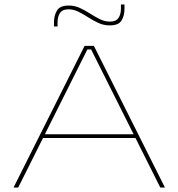

<svg xmlns="http://www.w3.org/2000/svg" viewBox="-20 -846 805 866"><path d="M41 0 361.5 -639H403.5L724 0H703L391 -623H374L62 0ZM167 -223.5V-240.5H598V-223.5ZM475 -731.5Q447.5 -731.5 423.8 -742.5Q400 -753.5 378 -767.8Q356 -782 334 -793Q312 -804 288.5 -804Q262 -804 250.8 -787.8Q239.5 -771.5 239.5 -744.5V-726.5H223.5V-745.5Q223.5 -776 237 -798.5Q250.5 -821 290 -821Q317 -821 340.5 -810Q364 -799 386.2 -784.8Q408.5 -770.5 430.5 -759.5Q452.5 -748.5 476.5 -748.5Q503 -748.5 514.2 -764.8Q525.5 -781 525.5 -808V-826H541.5V-806Q541.5 -775.5 528.2 -753.5Q515 -731.5 475 -731.5Z"/></svg>

Font: Anek Latin Expanded Thin
Style: Regular
Weight: 250
Width: 7
Designer: Yesha Goshar
Foundry: Ek Type
Version: Version 1.003